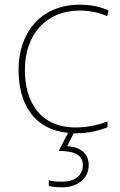

<svg xmlns="http://www.w3.org/2000/svg" viewBox="-20 -609 512 818"><path d="M302 -41C357 -41 405 -53 438 -67V-92C399 -76 350 -66 302 -66C150 -66 86 -176 86 -312C86 -460 175 -564 319 -564C357 -564 397 -558 437 -540L442 -565C405 -581 367 -589 319 -589C157 -589 59 -473 59 -312C59 -167 124 -57 270 -43L230 34C301 34 333 53 333 95C333 140 296 165 245 165C220 165 205 164 188 159V183C203 187 220 189 245 189C310 189 358 152 358 94C358 46 324 17 266 14L294 -41C297 -41 299 -41 302 -41Z"/></svg>

Font: Noto Sans Tamil UI Thin
Style: Regular
Weight: 100
Designer: Jelle Bosma - Monotype Design Team
Foundry: Monotype Imaging Inc.
Version: Version 2.004